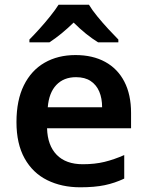

<svg xmlns="http://www.w3.org/2000/svg" viewBox="-20 -786 625 816"><path d="M301 -552Q374 -552 427 -523Q480 -494 508.5 -439Q537 -384 537 -306V-241H180Q182 -168 221 -128Q260 -88 332 -88Q383 -88 424 -98Q465 -108 508 -127V-27Q468 -8 425 1Q382 10 321 10Q242 10 180.5 -20.5Q119 -51 84.5 -113Q50 -175 50 -267Q50 -360 81.5 -423.5Q113 -487 169.5 -519.5Q226 -552 301 -552ZM303 -458Q251 -458 219.5 -425Q188 -392 183 -330H414Q414 -368 402 -396.5Q390 -425 365.5 -441.5Q341 -458 303 -458ZM358 -766Q371 -744 393.5 -716.5Q416 -689 440.5 -662.5Q465 -636 483 -618V-606H397Q371 -622 345 -643Q319 -664 293 -690Q266 -664 241 -643.5Q216 -623 190 -606H105V-618Q124 -637 147.5 -663Q171 -689 193 -716.5Q215 -744 229 -766Z"/></svg>

Font: Noto Sans Khmer SemiBold
Style: Regular
Weight: 600
Version: Version 2.003